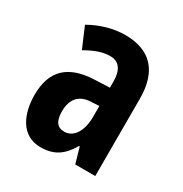

<svg xmlns="http://www.w3.org/2000/svg" viewBox="-138 -665 745 781"><g transform="rotate(30 234.5 -274.0)"><path d="M230 -558C175 -558 116 -541 66 -512L107 -416C153 -442 185 -453 220 -453C263 -453 282 -421 282 -370V-341L210 -338C93 -333 31 -279 31 -163C31 -74 67 10 158 10C222 10 259 -17 292 -73H295L316 0H410V-363C410 -494 346 -558 230 -558ZM244 -253 282 -255V-204C282 -136 253 -93 210 -93C178 -93 161 -113 161 -161C161 -216 188 -251 244 -253Z"/></g></svg>

Font: Noto Sans Gurmukhi UI ExtraCondensed
Style: Bold
Weight: 700
Width: 2
Designer: Jelle Bosma - Monotype Design Team
Foundry: Monotype Imaging Inc.
Version: Version 2.004